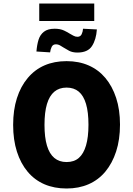

<svg xmlns="http://www.w3.org/2000/svg" viewBox="-20 -1065 760 1096"><path d="M360 11Q290 11 234 -13Q178 -37 138 -84.5Q98 -132 76.5 -199.5Q55 -267 55 -352Q55 -437 76.5 -504.5Q98 -572 138.5 -620Q179 -668 234.5 -692Q290 -716 360 -716Q430 -716 486 -691.5Q542 -667 581.5 -620Q621 -573 643 -506Q665 -439 665 -354Q665 -268 643 -200.5Q621 -133 581.5 -85.5Q542 -38 486 -13.5Q430 11 360 11ZM360 -140Q403 -140 430 -163.5Q457 -187 471 -234.5Q485 -282 485 -353Q485 -425 471 -472Q457 -519 429.5 -542Q402 -565 360 -565Q318 -565 290 -541.5Q262 -518 248 -471Q234 -424 234 -352Q234 -281 248 -234Q262 -187 290 -163.5Q318 -140 360 -140ZM204 -945V-1045H518V-945ZM422 -765Q393 -765 374 -775.5Q355 -786 342 -794Q336 -798 324 -805Q312 -812 299 -812Q282 -812 275 -797.5Q268 -783 266 -766L188 -771Q191 -809 200 -838Q209 -867 231 -884Q253 -901 292 -901Q324 -901 346 -890.5Q368 -880 378 -873Q387 -868 398.5 -861.5Q410 -855 422 -855Q439 -855 446 -869.5Q453 -884 454 -901L533 -897Q529 -839 505 -802Q481 -765 422 -765Z"/></svg>

Font: Nunito Sans 7pt Condensed Black
Style: Regular
Weight: 900
Width: 3
Designer: Vernon Adams
Foundry: Vernon Adams
Version: Version 3.101;gftools[0.9.27]